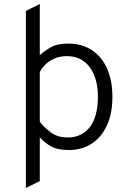

<svg xmlns="http://www.w3.org/2000/svg" viewBox="-20 -742 656 965"><path d="M110 203V-687L180 -722V-465Q205 -487.5 237 -505.2Q269 -523 323 -523Q392.5 -523 442.2 -489.8Q492 -456.5 518.5 -396.5Q545 -336.5 545 -256Q545 -170.5 517 -110.8Q489 -51 439.8 -19.5Q390.5 12 327 12Q268 12 235 -7.2Q202 -26.5 180 -52V168ZM319 -51Q392 -51 432 -104Q472 -157 472 -256Q472 -349 430.8 -404.5Q389.5 -460 315 -460Q271.5 -460 236.2 -439.2Q201 -418.5 180 -381V-130Q206.5 -96.5 239.5 -73.8Q272.5 -51 319 -51Z"/></svg>

Font: Overpass Mono Light Light
Style: Regular
Weight: 300
Monospace: yes
Version: Version 4.000